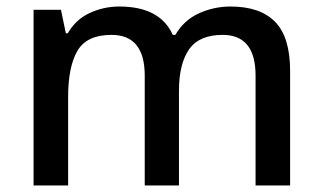

<svg xmlns="http://www.w3.org/2000/svg" viewBox="-20 -569 989 589"><path d="M687 -549Q778 -549 824 -502Q870 -455 870 -351V0H764V-337Q764 -462 663 -462Q591 -462 560 -417.5Q529 -373 529 -290V0H424V-337Q424 -462 322 -462Q246 -462 217.5 -413Q189 -364 189 -272V0H83V-539H167L182 -467H188Q212 -509 255 -529Q298 -549 346 -549Q471 -549 510 -462H518Q544 -507 590 -528Q636 -549 687 -549Z"/></svg>

Font: Noto Sans Sinhala Medium
Style: Regular
Weight: 500
Designer: Jelle Bosma - Monotype Design Team
Foundry: Monotype Imaging Inc.
Version: Version 2.006; ttfautohint (v1.8.4.7-5d5b)